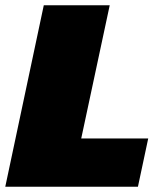

<svg xmlns="http://www.w3.org/2000/svg" viewBox="-23 -708 606 728"><path d="M-3 0 143 -688H393L285 -183H539L500 0Z"/></svg>

Font: Saira SemiExpanded Black
Style: Italic
Weight: 900
Width: 6
Italic angle: -12°
Designer: Hector Gatti with collaboration of the Omnibus-Type team
Foundry: Omnibus-Type
Version: Version 1.101